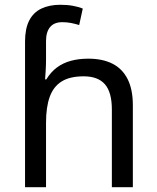

<svg xmlns="http://www.w3.org/2000/svg" viewBox="-20 -785 657 805"><path d="M85 -611Q85 -665 102.5 -699Q120 -733 153.5 -749Q187 -765 233 -765Q262 -765 286.5 -760.5Q311 -756 327 -749L312 -680Q296 -685 278.5 -688.5Q261 -692 241 -692Q207 -692 190 -671.5Q173 -651 173 -613V-535Q173 -513 171.5 -488Q170 -463 169 -452H174Q193 -483 218.5 -502Q244 -521 277 -530Q310 -539 350 -539Q410 -539 451.5 -518Q493 -497 515 -453.5Q537 -410 537 -343V0H449V-326Q449 -398 420 -431.5Q391 -465 331 -465Q273 -465 238.5 -443.5Q204 -422 188.5 -379Q173 -336 173 -271V0H85Z"/></svg>

Font: ubangla05
Style: Book
Weight: 400
Designer: Jelle Bosma - Monotype Design Team
Foundry: Monotype Imaging Inc.
Version: Version 2.003